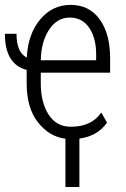

<svg xmlns="http://www.w3.org/2000/svg" viewBox="-20 -558 516 784"><path d="M180.2 -436.5Q147.9 -386.7 146.5 -312H372.6V-334.5Q373 -401.4 344.7 -443.8Q316.4 -486.3 264.6 -486.3Q212.9 -486.3 180.2 -436.5ZM304.2 205.6H247.1V8.3Q181.6 0.5 135.3 -58.1Q88.9 -116.7 88.9 -217.8V-272.5Q0 -295.4 0 -419.9H47.4Q47.4 -344.2 89.4 -322.8Q93.8 -418 143.6 -478Q193.4 -538.1 268.6 -538.1Q343.8 -538.1 386.7 -479.5Q429.7 -420.9 429.7 -319.3V-261.2H146.5V-217.8Q146.5 -139.6 178.7 -89.8Q210.9 -40 270 -40.5Q354 -40.5 393.6 -98.6L417 -57.1Q377.9 -2 304.2 7.8Z"/></svg>

Font: RobotoCondensed-Light
Style: Light
Weight: 300
Designer: Google
Version: Version 1.200311; 2013